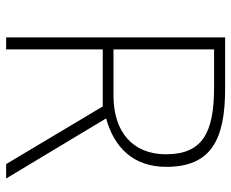

<svg xmlns="http://www.w3.org/2000/svg" viewBox="-84 -670 754 626"><g transform="rotate(90 293.0 -357.0)"><path d="M269 -714H102V0H141V-315H327L515 0H562L366 -326C461 -352 524 -415 524 -522C524 -668 436 -714 269 -714ZM264 -678C412 -678 483 -641 483 -521C483 -411 408 -350 292 -350H141V-678Z"/></g></svg>

Font: Noto Sans Gurmukhi UI ExtraLight
Style: Regular
Weight: 200
Designer: Jelle Bosma - Monotype Design Team
Foundry: Monotype Imaging Inc.
Version: Version 2.004